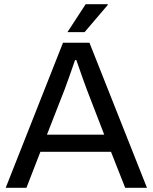

<svg xmlns="http://www.w3.org/2000/svg" viewBox="-20 -888 722 908"><path d="M299 -736 385 -868H489L490 -865L380 -736ZM7 0 278 -686H403L675 0H572L505 -170H171L105 0ZM202 -251H473L390 -466Q376 -503 341 -604H335Q305 -517 286 -466Z"/></svg>

Font: Archivo
Style: Regular
Weight: 400
Designer: Hector Gatti
Foundry: Omnibus-Type
Version: Version 2.001